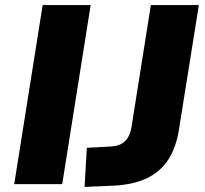

<svg xmlns="http://www.w3.org/2000/svg" viewBox="-20 -725 806 756"><path d="M36 0 148 -705H337L225 0ZM313 11 322 -143 414 -148Q439 -149 456.5 -158Q474 -167 484 -184Q494 -201 498 -226L574 -705H763L684 -211Q673 -144 643 -97Q613 -50 560 -24Q507 2 427 6Z"/></svg>

Font: Nunito Sans 9pt Black
Style: Italic
Weight: 900
Italic angle: -9°
Version: Version 3.101;gftools[0.9.27]